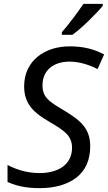

<svg xmlns="http://www.w3.org/2000/svg" viewBox="-20 -964 559 994"><path d="M185 10C264 10 328 -8 376 -45C423 -82 447 -136 447 -207C447 -306 388 -346 302 -398C233 -439 200 -461 200 -523C200 -600 257 -645 340 -645C395 -645 450 -625 485 -606L519 -682C468 -709 415 -724 340 -724C212 -724 105 -650 105 -517C105 -424 158 -378 235 -334C278 -309 309 -288 327 -269C344 -250 353 -227 353 -200C353 -108 276 -68 186 -68C114 -68 59 -89 19 -110V-22C66 -1 116 10 185 10ZM355 -784C405 -819 485 -900 512 -934V-944H412C383 -901 334 -835 300 -797V-784Z"/></svg>

Font: BC Sans
Style: Italic
Weight: 400
Italic angle: -12°
Designer: Monotype Design Team
Designer: Province of B.C.
Foundry: Monotype Imaging Inc.
Version: Version 2.000;GOOG;noto-source:20170915:90ef993387c0